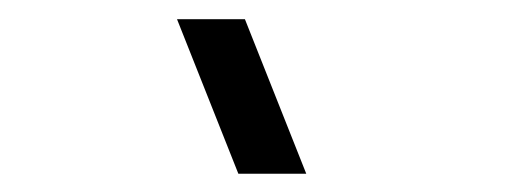

<svg xmlns="http://www.w3.org/2000/svg" viewBox="-20 -988 546 205"><path d="M234.5 -802.5 169 -967.5H241.5L307 -802.5Z"/></svg>

Font: Manrope ExtraLight Medium
Style: Regular
Weight: 500
Version: Version 4.504